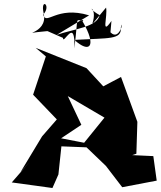

<svg xmlns="http://www.w3.org/2000/svg" viewBox="-20 -974 806 963"><path d="M511 -142 593 -35 766 -68 749 -191 643 -196 664 -203 669 -363 587 -588 498 -541 414 -632 159 -734 210 -691 146 -499 265 -375 191 -290 83 -111 126 -159 39 -59 243 -31 273 -99 288 -240 414 -235ZM259 -262 388 -348 320 -492 504 -384 402 -258 221 -293ZM442 -852C476 -948 396 -945 480 -898C465 -838 359 -831 264 -799L427 -897C263 -947 211 -843 197 -901C240 -949 181 -988 199 -907C225 -796 45 -803 218 -818L296 -784C296 -743 359 -896 353 -731C375 -914 355 -863 398 -874L394 -867C469 -738 428 -705 353 -774C530 -784 591 -774 586 -836C603 -891 583 -762 534 -812L539 -869C485 -791 521 -892 512 -936Z"/></svg>

Font: Asimov Silicon
Style: Regular
Weight: 400
Designer: Google
Version: Version 2.000980; 2014